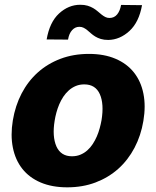

<svg xmlns="http://www.w3.org/2000/svg" viewBox="-20 -780 659 810"><path d="M34.1 -272Q44.4 -334.2 71.2 -385.7Q98 -437.1 139.4 -474.3Q180.8 -511.4 235.3 -532Q289.8 -552.6 355.1 -552.6Q419.4 -552.6 467.3 -532.1Q515.3 -511.7 544.9 -474.4Q574.6 -437.1 585 -385.1Q595.5 -333.1 584.9 -269.9Q574.6 -208.1 547.4 -156.4Q520.2 -104.8 478.9 -67.8Q437.5 -30.9 383.2 -10.3Q328.8 10.3 263.8 10.3Q199.6 10.3 151.6 -10.1Q103.7 -30.5 74.2 -67.8Q44.7 -105.1 34.3 -157.1Q23.8 -209.2 34.1 -272ZM218 -162.3Q236.9 -120.7 283.4 -120.7Q303.3 -120.7 319.4 -127.5Q335.6 -134.2 348.5 -145.8Q361.5 -157.3 371.4 -172.6Q381.4 -187.9 388.7 -204.9Q396 -221.9 400.7 -239.5Q405.5 -257.1 408.4 -273.4Q419.4 -341.3 401.3 -382.5Q382.8 -424 335.6 -424Q316.1 -424 299.9 -417.3Q283.7 -410.5 270.6 -399Q257.5 -387.4 247.3 -372.2Q237.2 -356.9 229.9 -339.8Q222.7 -322.8 217.9 -305Q213.1 -287.3 210.6 -271Q199.6 -204.5 218 -162.3ZM176.8 -613.6Q189.3 -686.4 229 -723Q269.2 -759.9 318.5 -759.9Q336.3 -759.9 349.6 -755.9Q362.9 -751.8 373.4 -745.6Q383.9 -739.3 392.2 -732.1Q400.6 -724.8 408.4 -718.6Q416.2 -712.4 424.2 -708.3Q432.2 -704.2 441.8 -704.2Q462 -704.2 474.3 -719.3Q486.5 -734.4 490.8 -759.2L579.2 -758.2Q566.4 -686.4 526.3 -649.5Q485.8 -612.2 436.8 -611.5Q418.7 -611.5 405.4 -615.6Q392 -619.7 381.9 -625.9Q371.8 -632.1 363.8 -639.2Q355.8 -646.3 348.4 -652.5Q340.9 -658.7 332.9 -662.8Q324.9 -666.9 314.6 -666.9Q297.2 -666.9 284.3 -652.9Q271.3 -638.8 267 -612.9Z"/></svg>

Font: Inter P Extra Bold
Style: Italic
Weight: 800
Italic angle: 9.39999°
Designer: Rasmus Andersson
Foundry: rsms
Version: Version 3.018;git-588b23468